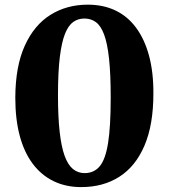

<svg xmlns="http://www.w3.org/2000/svg" viewBox="-20 -772 706 803"><path d="M319.5 10.5Q255 10.5 203.8 -14.5Q152.5 -39.5 116.8 -87.2Q81 -135 62.5 -204.2Q44 -273.5 44 -363.5Q44.5 -495 83.8 -581.2Q123 -667.5 191.2 -710Q259.5 -752.5 347 -752.5Q411.5 -752.5 462.2 -728.5Q513 -704.5 548.5 -657Q584 -609.5 603 -540.2Q622 -471 621.5 -380.5Q621.5 -250 584.2 -163Q547 -76 479.2 -32.8Q411.5 10.5 319.5 10.5ZM334 -48Q373 -48 397 -76.5Q421 -105 432 -173.8Q443 -242.5 443 -363.5Q443 -462.5 436 -527Q429 -591.5 415.2 -628Q401.5 -664.5 381 -679.5Q360.5 -694.5 333 -694.5Q307 -694.5 286.8 -680.5Q266.5 -666.5 252.2 -631.5Q238 -596.5 230.2 -533.5Q222.5 -470.5 222.5 -373Q222.5 -283 229.5 -220.8Q236.5 -158.5 250.2 -120.5Q264 -82.5 285 -65.2Q306 -48 334 -48Z"/></svg>

Font: Merriweather 36pt ExtraBold
Style: Regular
Weight: 800
Designer: Eben Sorkin
Foundry: Eben Sorkin
Version: Version 2.100